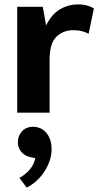

<svg xmlns="http://www.w3.org/2000/svg" viewBox="-20 -511 446 871"><path d="M58 0V-480H174L189 -396Q198 -414 211 -431.5Q224 -449 242 -462Q260 -475 283.5 -483Q307 -491 336 -491Q358 -491 376.5 -485.5Q395 -480 406 -473L382 -358Q371 -364 354 -369Q337 -374 312 -374Q266 -374 235.5 -344Q205 -314 205 -240V0ZM123 203Q95 198 78 179.5Q61 161 61 133Q61 106 79.5 85Q98 64 132 64Q145 64 159.5 69.5Q174 75 186 87Q198 99 206 118.5Q214 138 214 166Q214 195 204 222Q194 249 178.5 271.5Q163 294 142.5 312Q122 330 101 340L68 296Q94 282 114.5 258.5Q135 235 140 206Z"/></svg>

Font: Mukta Malar ExtraBold
Style: Regular
Weight: 800
Designer: Aadarsh Rajan, Girish Dalvi, Yashodeep Gholap
Foundry: Ek Type
Version: Version 2.538;PS 1.000;hotconv 16.6.51;makeotf.lib2.5.65220;